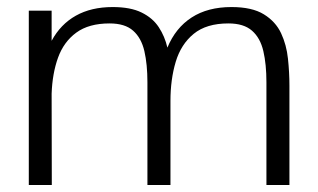

<svg xmlns="http://www.w3.org/2000/svg" viewBox="-20 -530 910 550"><path d="M62.5 0V-499.5H127.9V-413.1Q153.3 -460.4 197.3 -485.1Q241.2 -509.8 302.7 -509.8Q354 -509.8 385.7 -494.1Q417.5 -478.5 434.8 -452.1Q452.1 -425.8 459.5 -393.6Q482.9 -450.2 529.1 -480Q575.2 -509.8 643.1 -509.8Q702.1 -509.8 735.8 -489Q769.5 -468.3 785.2 -434.8Q800.8 -401.4 804.9 -361.8Q809.1 -322.3 809.1 -284.7V0H743.2V-294.4Q743.2 -345.7 734.4 -383.5Q725.6 -421.4 701.9 -442.1Q678.2 -462.9 634.3 -462.9Q571.3 -462.9 534.9 -433.1Q498.5 -403.3 483.4 -353Q468.3 -302.7 468.3 -241.2V0H402.3V-294.4Q402.3 -345.7 393.6 -383.5Q384.8 -421.4 361.3 -442.1Q337.9 -462.9 293.9 -462.9Q234.4 -462.9 198.5 -436.5Q162.6 -410.2 146.2 -364.7Q129.9 -319.3 127.9 -261.7L128.4 0Z"/></svg>

Font: Pontano Sans Light
Style: Regular
Weight: 300
Designer: Vernon Adams
Foundry: Vernon Adams
Version: Version 2.001